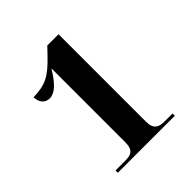

<svg xmlns="http://www.w3.org/2000/svg" viewBox="-133 -899 593 593"><g transform="rotate(-45 163.0 -603.0)"><path d="M43 -387H292V-397H259C234 -397 216 -402 216 -438V-819H167L145 -796C101 -750 77 -737 24 -736C24 -712 38 -698 57 -698C80 -698 101 -719 126 -760V-438C126 -402 110 -397 84 -397H43Z"/></g></svg>

Font: Noto Serif Display ExtraCondensed
Style: Bold
Weight: 700
Width: 2
Designer: Monotype Design Team
Foundry: Monotype Imaging Inc.
Version: Version 2.009